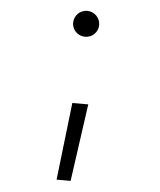

<svg xmlns="http://www.w3.org/2000/svg" viewBox="-53 -573 692 832"><g transform="rotate(5 293.0 -157.0)"><path d="M224.1 212.9H285.2L332.5 -124H263.2ZM293 -414.6C324.2 -414.6 349.6 -439.5 349.6 -470.7C349.6 -502 324.2 -527.3 293 -527.3C261.7 -527.3 236.3 -502 236.3 -470.7C236.3 -439.5 261.7 -414.6 293 -414.6Z"/></g></svg>

Font: Cascadia Code PL Light
Style: Regular
Weight: 300
Monospace: yes
Designer: Aaron Bell
Foundry: Saja Typeworks
Version: Version 2404.023